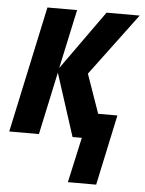

<svg xmlns="http://www.w3.org/2000/svg" viewBox="-53 -588 622 825"><g transform="rotate(5 258.0 -175.0)"><path d="M271 195 314 0H274L187 -270L129 0H1L118 -545H246L191 -290L373 -545H516L316 -277L375 -109H458L393 195Z"/></g></svg>

Font: Noto Sans Condensed
Style: Bold Italic
Weight: 700
Width: 3
Italic angle: -12°
Designer: Monotype Design Team
Foundry: Monotype Imaging Inc.
Version: Version 2.013; ttfautohint (v1.8.4.7-5d5b)